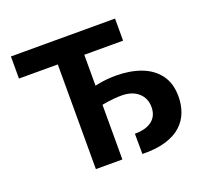

<svg xmlns="http://www.w3.org/2000/svg" viewBox="-126 -876 1103 1035"><g transform="rotate(-20 425.5 -358.5)"><path d="M345.2 -298.7V-407.3Q384.2 -418.7 431.8 -427.7Q479.4 -436.8 531.2 -436.8Q611.5 -436.8 674.7 -413.2Q737.9 -389.6 774.3 -340.7Q810.7 -291.9 810.7 -216.6Q810.7 -169.7 795.8 -128.4Q780.9 -87 747.2 -55.4Q713.4 -23.8 658 -6.6Q602.6 10.7 521.7 9.2L521 -107.2Q565 -107.2 594.8 -119.9Q624.6 -132.5 639.6 -155.9Q654.5 -179.3 654.5 -211.6Q654.5 -263.1 619.1 -294.4Q583.8 -325.6 522.7 -325.6Q484 -325.6 436.6 -318.4Q389.2 -311.1 345.2 -298.7ZM410.2 -711.6V0H258.2V-711.6ZM632.8 -727.3V-600.5H35.5V-727.3Z"/></g></svg>

Font: InterMG
Style: Bold
Weight: 700
Designer: Rasmus Andersson
Foundry: rsms
Version: Version 3.019;December 26, 2023;FontCreator 15.0.0.2955 64-b